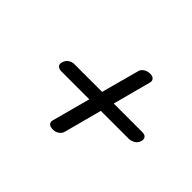

<svg xmlns="http://www.w3.org/2000/svg" viewBox="-97 -721 758 758"><g transform="rotate(45 282.0 -342.0)"><path d="M253.5 -128Q238.5 -128 232.2 -135.8Q226 -143.5 229.5 -154L272.5 -314H117.5Q103.5 -314 96.2 -321.2Q89 -328.5 93.5 -342Q97.5 -355.5 108.5 -363Q119.5 -370.5 132 -370.5H287.5L331 -531Q334 -541 345 -548.2Q356 -555.5 371 -555.5Q386.5 -555.5 392.2 -547.8Q398 -540 395 -530L352.5 -370.5H514Q526 -370.5 532 -363Q538 -355.5 534 -342Q530 -328.5 517.5 -321.2Q505 -314 492 -314H337L294 -152.5Q290.5 -142.5 279.8 -135Q269 -127.5 253.5 -128Z"/></g></svg>

Font: Fraunces 9pt S000 SemiBold
Style: Italic
Weight: 600
Italic angle: -16°
Version: Version 1.000; ttfautohint (v1.8.3)